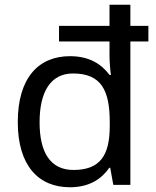

<svg xmlns="http://www.w3.org/2000/svg" viewBox="-20 -780 657 810"><path d="M275 10C358 10 409 -26 441 -72H445L458 0H530V-605H606V-671H530V-760H442V-671H229V-605H442V-544C442 -523 445 -481 448 -464H442C409 -508 359 -543 275 -543C143 -543 55 -452 55 -265C55 -83 141 10 275 10ZM290 -63C193 -63 147 -136 147 -264C147 -392 193 -470 288 -470C407 -470 443 -399 443 -265V-248C443 -124 402 -63 290 -63Z"/></svg>

Font: Noto Sans Arabic UI
Style: Regular
Weight: 400
Designer: Monotype Design Team, Nadine Chahine and Nizar Qandah
Foundry: Monotype Imaging Inc.
Version: Version 2.010